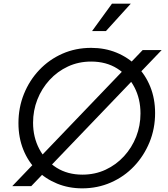

<svg xmlns="http://www.w3.org/2000/svg" viewBox="-20 -1019 921 1051"><path d="M47 0 761 -745H865L151 0ZM81 -345Q81 -430 111 -504.5Q141 -579 195 -636Q249 -693 321.5 -725Q394 -757 479 -757Q554 -757 617.5 -731Q681 -705 728.5 -657.5Q776 -610 802.5 -544.5Q829 -479 829 -400Q829 -315 798.5 -240.5Q768 -166 714 -109Q660 -52 587 -20Q514 12 430 12Q356 12 292.5 -14Q229 -40 181.5 -87Q134 -134 107.5 -200Q81 -266 81 -345ZM749 -398Q749 -478 715.5 -542Q682 -606 621.5 -644Q561 -682 479 -682Q410 -682 352 -655Q294 -628 251 -581Q208 -534 184.5 -474Q161 -414 161 -347Q161 -268 195 -203.5Q229 -139 289.5 -101Q350 -63 431 -63Q500 -63 558 -90Q616 -117 659 -164Q702 -211 725.5 -271Q749 -331 749 -398ZM484 -849 593 -999H696L560 -849Z"/></svg>

Font: Kosmopol Plus Jakarta Sans Italic It
Style: Regular
Weight: 400
Italic angle: -8.04999°
Designer: Gumpita Rahayu
Foundry: Tokotype
Version: Version 2.006